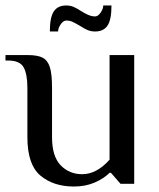

<svg xmlns="http://www.w3.org/2000/svg" viewBox="-27 -671 582 701"><path d="M73 -170V-350Q73 -401 59 -425.5Q45 -450 3 -450H-7V-470H73Q110 -470 128.5 -460.5Q147 -451 155 -426Q163 -401 163 -350V-170Q163 -100 194.5 -67.5Q226 -35 273 -35Q326 -35 373 -88V-470H463V0H413L378 -40H373Q352 -19 318.5 -4.5Q285 10 243 10Q168 10 120.5 -30Q73 -70 73 -170ZM215 -651Q230 -651 242.5 -645.5Q255 -640 270 -630Q273 -628 283 -622.5Q293 -617 302 -614Q311 -611 320 -611Q331 -611 340.5 -625Q350 -639 350 -651H380Q380 -599 365.5 -577.5Q351 -556 320 -556Q306 -556 293.5 -561Q281 -566 266 -576Q249 -586 238.5 -591Q228 -596 215 -596Q204 -596 194.5 -582Q185 -568 185 -556H155Q155 -608 169.5 -629.5Q184 -651 215 -651Z"/></svg>

Font: Philosopher
Style: Regular
Weight: 400
Designer: Jovanny Lemonad
Foundry: Jovanny Lemonad
Version: Version 2.000